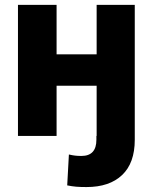

<svg xmlns="http://www.w3.org/2000/svg" viewBox="-20 -550 614 777"><path d="M330.1 207Q306.2 207 288.6 205.6Q271 204.1 252 200.2L258.8 75.2Q273.4 78.6 284.2 79.8Q294.9 81.1 309.6 81.1Q370.1 81.1 370.1 15.6V0H371.1V-203.1H209V0H52.7V-530.3H209V-330.1H371.1V-530.3H525.4V15.6Q525.4 109.9 474.1 158.4Q422.9 207 330.1 207Z"/></svg>

Font: Pretendard ExtraBold
Style: Regular
Weight: 800
Designer: Base glyphs from Inter by Rasmus Andersson; Hangeul glyphs from Noto Sans CJK(Source Han Sans) by Jang Soo-young and Kan
Foundry: Kil Hyung-jin
Version: Version 1.309